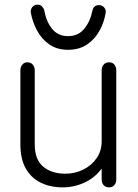

<svg xmlns="http://www.w3.org/2000/svg" viewBox="-20 -799 597 829"><path d="M251 10Q197 10 155.5 -10.5Q114 -31 91 -72Q68 -113 68 -177V-496Q68 -510 76.5 -520Q85 -530 98 -530Q113 -530 121.5 -520Q130 -510 130 -496V-176Q130 -110 166.5 -79.5Q203 -49 262 -49Q304 -49 340 -67Q376 -85 397.5 -116.5Q419 -148 419 -189V-496Q419 -510 427.5 -520Q436 -530 451 -530Q466 -530 474 -520Q482 -510 482 -496V-24Q482 -9 473.5 0.5Q465 10 451 10Q436 10 427.5 0.5Q419 -9 419 -24V-108L432 -91Q403 -41 354.5 -15.5Q306 10 251 10ZM274 -584Q226 -584 192.5 -607.5Q159 -631 139.5 -668Q120 -705 113 -745Q111 -758 119.5 -768.5Q128 -779 142 -779Q153 -779 160.5 -772Q168 -765 171 -755Q179 -707 204.5 -675Q230 -643 274 -643Q318 -643 344 -675Q370 -707 379 -753Q381 -764 388.5 -770.5Q396 -777 407 -777Q421 -777 430 -766.5Q439 -756 436 -743Q430 -704 410 -667Q390 -630 356 -607Q322 -584 274 -584Z"/></svg>

Font: National Park Light
Style: Regular
Weight: 300
Designer: Andrea Herstowski, Ben Hoepner
Version: Version 1.009